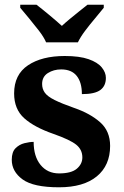

<svg xmlns="http://www.w3.org/2000/svg" viewBox="-20 -786 528 816"><path d="M231 10Q122 10 76 -23.5Q30 -57 30 -107Q30 -140 46 -156Q62 -172 84 -177.5Q106 -183 123 -183Q123 -121 152.5 -85Q182 -49 231 -49Q283 -49 306.5 -69Q330 -89 330 -117Q330 -150 304 -171Q278 -192 207 -217Q126 -245 83 -283.5Q40 -322 40 -389Q40 -469 99 -508.5Q158 -548 255 -548Q318 -548 356.5 -534.5Q395 -521 412.5 -499.5Q430 -478 430 -455Q430 -421 406.5 -403.5Q383 -386 328 -386Q328 -436 306 -463.5Q284 -491 240 -491Q208 -491 183.5 -475.5Q159 -460 159 -429Q159 -408 170.5 -392Q182 -376 212 -361Q242 -346 296 -327Q363 -304 405.5 -266.5Q448 -229 448 -166Q448 -83 391.5 -36.5Q335 10 231 10ZM176 -606Q166 -629 145.5 -655.5Q125 -682 103.5 -708Q82 -734 66 -753V-766H135Q156 -750 188.5 -723Q221 -696 243 -676Q258 -690 278 -706.5Q298 -723 318 -739Q338 -755 352 -766H421V-753Q406 -734 384 -708Q362 -682 342 -655.5Q322 -629 311 -606Z"/></svg>

Font: Noto Serif Yezidi
Style: Bold
Weight: 700
Designer: Dalton Maag Ltd
Foundry: Dalton Maag Ltd
Version: Version 1.001; ttfautohint (v1.8.4.7-5d5b)